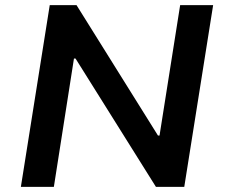

<svg xmlns="http://www.w3.org/2000/svg" viewBox="-20 -725 876 745"><path d="M61 0 173 -705H277L593 -199H599L679 -705H807L695 0H585L273 -498H267L189 0Z"/></svg>

Font: Nunito Sans 6pt
Style: Bold Italic
Weight: 700
Italic angle: -9°
Version: Version 3.101;gftools[0.9.27]